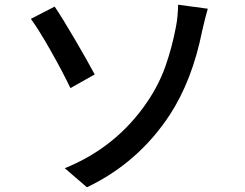

<svg xmlns="http://www.w3.org/2000/svg" viewBox="-20 -760 1040 815"><path d="M604 -326Q655 -401 682.5 -479.5Q710 -558 726 -642Q731 -665 733.5 -693.5Q736 -722 736 -740L862 -723Q849 -678 838 -628Q796 -419 701 -273Q567 -69 349 35L255 -46Q473 -134 604 -326ZM382 -444 279 -386Q244 -459 194 -547Q144 -635 111 -680L212 -732Q244 -685 297.5 -593.5Q351 -502 382 -444Z"/></svg>

Font: Sinter Medium
Style: Regular
Weight: 500
Foundry: Adobe & rsms
Version: Version 1.000